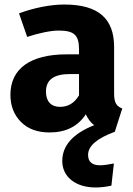

<svg xmlns="http://www.w3.org/2000/svg" viewBox="-20 -568 588 848"><path d="M520 -89C495 -98 484 -114 484 -154V-360C484 -485 416 -548 264 -548C204 -548 131 -534 64 -509L100 -405C152 -422 204 -433 239 -433C306 -433 329 -414 329 -351V-328H275C114 -328 26 -265 26 -149C26 -100 42 -60 73 -29C104 2 146 17 199 17C271 17 324 -10 359 -63C369 -42 381 -26 396 -15C302 22 255 75 255 143C255 214 315 260 402 260C425 260 449 257 472 252L483 154C458 159 438 162 422 162C387 162 369 147 369 116C369 77 408 43 487 14ZM245 -96C206 -96 183 -120 183 -163C183 -216 218 -241 290 -241H329V-147C309 -113 281 -96 245 -96Z"/></svg>

Font: Fira Sans
Style: Bold
Weight: 700
Designer: Carrois Corporate & Edenspiekermann AG
Foundry: Carrois Corporate GbR & Edenspiekermann AG
Version: Version 4.203